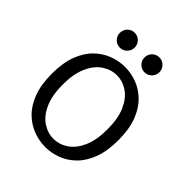

<svg xmlns="http://www.w3.org/2000/svg" viewBox="-222 -933 1078 1078"><g transform="rotate(45 317.0 -394.0)"><path d="M318 10.5Q270 10.5 223 -7Q176 -24.5 137.5 -62Q99 -99.5 76 -160.2Q53 -221 53 -307.5Q53 -394 76 -454.5Q99 -515 137.5 -552.5Q176 -590 223 -607.5Q270 -625 318 -625Q365.5 -625 412.2 -607.5Q459 -590 497.2 -552.5Q535.5 -515 558.5 -454.5Q581.5 -394 581.5 -307.5Q581.5 -221 558.5 -160.2Q535.5 -99.5 497.2 -62Q459 -24.5 412.2 -7Q365.5 10.5 318 10.5ZM318 -55Q364 -55 404.5 -82.2Q445 -109.5 470 -165.5Q495 -221.5 495 -307.5Q495 -393 470 -449Q445 -505 404.5 -532.2Q364 -559.5 318 -559.5Q271.5 -559.5 230.8 -532.2Q190 -505 164.8 -449Q139.5 -393 139.5 -307.5Q139.5 -221.5 164.8 -165.5Q190 -109.5 230.8 -82.2Q271.5 -55 318 -55ZM219.5 -680.5Q195 -680.5 178 -697.8Q161 -715 161 -739.5Q161 -764.5 178 -781.8Q195 -799 219.5 -799Q244 -799 261.2 -781.8Q278.5 -764.5 278.5 -739.5Q278.5 -715 261.2 -697.8Q244 -680.5 219.5 -680.5ZM415.5 -680.5Q391 -680.5 373.8 -697.8Q356.5 -715 356.5 -739.5Q356.5 -764.5 373.8 -781.8Q391 -799 415.5 -799Q440 -799 457.2 -781.8Q474.5 -764.5 474.5 -739.5Q474.5 -715 457.2 -697.8Q440 -680.5 415.5 -680.5Z"/></g></svg>

Font: Sono
Style: Regular
Weight: 400
Designer: Tyler Finck
Foundry: Tyler Finck
Version: Version 2.112